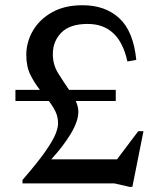

<svg xmlns="http://www.w3.org/2000/svg" viewBox="-20 -701 610 734"><path d="M422.5 -357.5V-315H269.5Q279.5 -293.5 279.5 -273.5Q279.5 -238 250.8 -190Q222 -142 176 -92H427.5L508.5 -199.5H528.5L486 13.5H476L416.5 0H66V-13Q125 -81 154.2 -123.2Q183.5 -165.5 192.8 -189.8Q202 -214 202 -228.5Q202 -254.5 191.8 -275.2Q181.5 -296 166.5 -315H39V-357.5H132.5Q112 -383.5 96.2 -415Q80.5 -446.5 80.5 -491Q80.5 -540 105.8 -583.5Q131 -627 179 -654Q227 -681 295.5 -681Q382.5 -681 436.2 -631.2Q490 -581.5 501 -472L467 -466Q436 -609.5 315 -609.5Q247.5 -609.5 214.8 -576.5Q182 -543.5 182 -494Q182 -453 202.8 -420.2Q223.5 -387.5 244 -357.5Z"/></svg>

Font: Newsreader Text Medium
Style: Regular
Weight: 500
Designer: Hugues Gentile
Foundry: Production Type
Version: Version 1.002